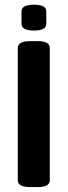

<svg xmlns="http://www.w3.org/2000/svg" viewBox="-20 -783 285 806"><path d="M54.7 0ZM54.7 -25.9V-581.5Q54.7 -610.4 106.9 -610.4H137.2Q164.1 -610.4 176.5 -603Q189 -595.7 189 -581.5V-25.9Q189 2.4 137.2 2.4H106.9Q80.6 2.4 67.6 -4.9Q54.7 -12.2 54.7 -25.9ZM70.3 -683.1V-734.9Q70.3 -749 83 -756.1Q95.7 -763.2 122.6 -763.2Q149.4 -763.2 161.9 -756.1Q174.3 -749 174.3 -734.9V-683.1Q174.3 -654.8 122.6 -654.8Q70.3 -654.8 70.3 -683.1Z"/></svg>

Font: Jaldi
Style: Bold
Weight: 400
Designer: Pablo Cosgaya and Nicolas Silva
Foundry: Omnibus-Type
Version: Version 1.007